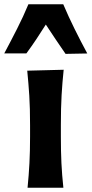

<svg xmlns="http://www.w3.org/2000/svg" viewBox="-62 -878 428 898"><path d="M66.9 0Q72.8 -59.6 75.7 -115Q78.6 -170.4 78.6 -238.3V-293Q78.6 -372.6 75 -430.4Q71.3 -488.3 65.4 -547.4L235.8 -551.8Q229.5 -491.7 226.1 -432.9Q222.7 -374 222.7 -293V-238.3Q222.7 -170.4 225.3 -115Q228 -59.6 234.4 0ZM-42 -628.4Q-11.2 -686 17.8 -743.2Q46.9 -800.3 70.8 -857.9H233.9Q258.3 -800.3 286.6 -743.2Q314.9 -686 346.2 -627.9L244.6 -626Q220.7 -660.2 197.8 -694.6Q174.8 -729 152.3 -763.2Q130.9 -729 108.4 -695.3Q85.9 -661.6 61.5 -628.4Z"/></svg>

Font: Pinar-FD SemiBold
Style: Regular
Weight: 600
Designer: Amin Abedi
Version: Version 2.000